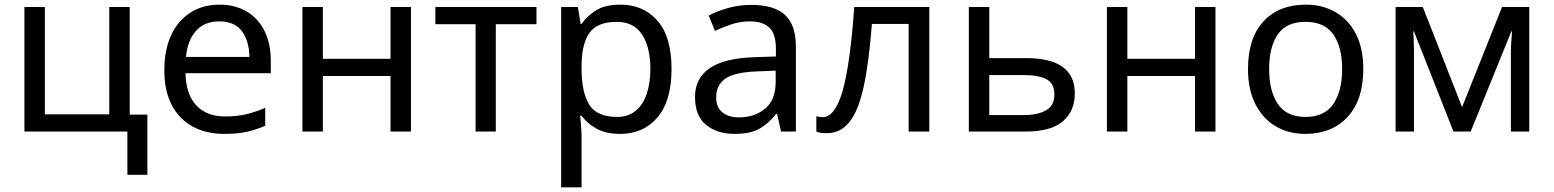

<svg xmlns="http://www.w3.org/2000/svg" viewBox="-20 -566 6685 826"><path d="M614 186H528V0H85V-536H173V-74H450V-536H538V-73H614Z M924 -546Q992 -546 1042 -516Q1092 -486 1118.5 -431.5Q1145 -377 1145 -304V-251H778Q780 -160 824.5 -112.5Q869 -65 949 -65Q1000 -65 1039.5 -74.5Q1079 -84 1121 -102V-25Q1080 -7 1040 1.5Q1000 10 945 10Q868 10 810 -21Q752 -52 719.5 -113Q687 -174 687 -264Q687 -352 716.5 -415Q746 -478 799.5 -512Q853 -546 924 -546ZM923 -474Q860 -474 823.5 -433.5Q787 -393 780 -321H1053Q1052 -389 1021 -431.5Q990 -474 923 -474Z M1369 -536V-313H1660V-536H1748V0H1660V-239H1369V0H1281V-536Z M2288 -462H2113V0H2026V-462H1853V-536H2288Z M2649 -546Q2748 -546 2808.5 -477Q2869 -408 2869 -269Q2869 -132 2808.5 -61Q2748 10 2648 10Q2586 10 2545.5 -13Q2505 -36 2482 -68H2476Q2477 -51 2479.5 -25Q2482 1 2482 20V240H2394V-536H2466L2478 -463H2482Q2506 -498 2545 -522Q2584 -546 2649 -546ZM2633 -472Q2551 -472 2517 -426Q2483 -380 2482 -286V-269Q2482 -170 2514.5 -116.5Q2547 -63 2635 -63Q2683 -63 2715 -89.5Q2747 -116 2762.5 -163Q2778 -210 2778 -270Q2778 -362 2742.5 -417Q2707 -472 2633 -472Z M3212 -545Q3310 -545 3357 -502Q3404 -459 3404 -365V0H3340L3323 -76H3319Q3284 -32 3245 -11Q3206 10 3139 10Q3066 10 3018 -28.5Q2970 -67 2970 -149Q2970 -229 3033 -272.5Q3096 -316 3227 -320L3318 -323V-355Q3318 -422 3289 -448Q3260 -474 3207 -474Q3165 -474 3127 -461.5Q3089 -449 3056 -433L3029 -499Q3064 -518 3112 -531.5Q3160 -545 3212 -545ZM3317 -262 3238 -259Q3138 -255 3099.5 -227Q3061 -199 3061 -148Q3061 -103 3088.5 -82Q3116 -61 3159 -61Q3226 -61 3271.5 -98.5Q3317 -136 3317 -214Z M3978 0H3889V-463H3731Q3718 -294 3695 -190.5Q3672 -87 3633.5 -40Q3595 7 3538 7Q3525 7 3512.5 5.5Q3500 4 3492 0V-66Q3498 -64 3505 -63Q3512 -62 3519 -62Q3573 -62 3605.5 -177Q3638 -292 3655 -536H3978Z M4236 -316H4395Q4604 -316 4604 -164Q4604 -89 4553 -44.5Q4502 0 4391 0H4148V-536H4236ZM4516 -159Q4516 -208 4481.5 -225.5Q4447 -243 4385 -243H4236V-71H4387Q4443 -71 4479.5 -91Q4516 -111 4516 -159Z M4830 -536V-313H5121V-536H5209V0H5121V-239H4830V0H4742V-536Z M5845 -269Q5845 -136 5777.5 -63Q5710 10 5595 10Q5524 10 5468.5 -22.5Q5413 -55 5381 -117.5Q5349 -180 5349 -269Q5349 -402 5415.5 -474Q5482 -546 5598 -546Q5670 -546 5726 -513.5Q5782 -481 5813.5 -419.5Q5845 -358 5845 -269ZM5440 -269Q5440 -174 5477.5 -118.5Q5515 -63 5597 -63Q5678 -63 5716 -118.5Q5754 -174 5754 -269Q5754 -364 5716 -418Q5678 -472 5596 -472Q5514 -472 5477 -418Q5440 -364 5440 -269Z M6559 -536V0H6480V-342Q6480 -363 6481.5 -385.5Q6483 -408 6485 -431H6482L6307 0H6233L6063 -431H6060Q6063 -386 6063 -339V0H5984V-536H6101L6270 -105L6442 -536Z"/></svg>

Font: Noto Sans
Style: Regular
Weight: 400
Designer: Monotype Design Team
Foundry: Monotype Imaging Inc.
Version: Version 1.902